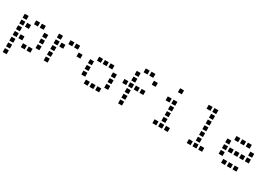

<svg xmlns="http://www.w3.org/2000/svg" viewBox="37 -1703 4126 2906"><g transform="rotate(30 2100.0 -250.0)"><path d="M17 -484Q16 -484 16 -484Q16 -484 16 -483V-417Q16 -416 16 -416Q16 -416 17 -416H83Q84 -416 84 -416Q84 -416 84 -417V-483Q84 -484 84 -484Q84 -484 83 -484ZM217 -484Q216 -484 216 -484Q216 -484 216 -483V-417Q216 -416 216 -416Q216 -416 217 -416H283Q284 -416 284 -416Q284 -416 284 -417V-483Q284 -484 284 -484Q284 -484 283 -484ZM317 -484Q316 -484 316 -484Q316 -484 316 -483V-417Q316 -416 316 -416Q316 -416 317 -416H383Q384 -416 384 -416Q384 -416 384 -417V-483Q384 -484 384 -484Q384 -484 383 -484ZM17 -384Q16 -384 16 -384Q16 -384 16 -383V-317Q16 -316 16 -316Q16 -316 17 -316H83Q84 -316 84 -316Q84 -316 84 -317V-383Q84 -384 84 -384Q84 -384 83 -384ZM117 -384Q116 -384 116 -384Q116 -384 116 -383V-317Q116 -316 116 -316Q116 -316 117 -316H183Q184 -316 184 -316Q184 -316 184 -317V-383Q184 -384 184 -384Q184 -384 183 -384ZM417 -384Q416 -384 416 -384Q416 -384 416 -383V-317Q416 -316 416 -316Q416 -316 417 -316H483Q484 -316 484 -316Q484 -316 484 -317V-383Q484 -384 484 -384Q484 -384 483 -384ZM17 -284Q16 -284 16 -284Q16 -284 16 -283V-217Q16 -216 16 -216Q16 -216 17 -216H83Q84 -216 84 -216Q84 -216 84 -217V-283Q84 -284 84 -284Q84 -284 83 -284ZM417 -284Q416 -284 416 -284Q416 -284 416 -283V-217Q416 -216 416 -216Q416 -216 417 -216H483Q484 -216 484 -216Q484 -216 484 -217V-283Q484 -284 484 -284Q484 -284 483 -284ZM17 -184Q16 -184 16 -184Q16 -184 16 -183V-117Q16 -116 16 -116Q16 -116 17 -116H83Q84 -116 84 -116Q84 -116 84 -117V-183Q84 -184 84 -184Q84 -184 83 -184ZM117 -184Q116 -184 116 -184Q116 -184 116 -183V-117Q116 -116 116 -116Q116 -116 117 -116H183Q184 -116 184 -116Q184 -116 184 -117V-183Q184 -184 184 -184Q184 -184 183 -184ZM417 -184Q416 -184 416 -184Q416 -184 416 -183V-117Q416 -116 416 -116Q416 -116 417 -116H483Q484 -116 484 -116Q484 -116 484 -117V-183Q484 -184 484 -184Q484 -184 483 -184ZM17 -84Q16 -84 16 -84Q16 -84 16 -83V-17Q16 -16 16 -16Q16 -16 17 -16H83Q84 -16 84 -16Q84 -16 84 -17V-83Q84 -84 84 -84Q84 -84 83 -84ZM217 -84Q216 -84 216 -84Q216 -84 216 -83V-17Q216 -16 216 -16Q216 -16 217 -16H283Q284 -16 284 -16Q284 -16 284 -17V-83Q284 -84 284 -84Q284 -84 283 -84ZM317 -84Q316 -84 316 -84Q316 -84 316 -83V-17Q316 -16 316 -16Q316 -16 317 -16H383Q384 -16 384 -16Q384 -16 384 -17V-83Q384 -84 384 -84Q384 -84 383 -84ZM17 16Q16 16 16 16Q16 16 16 17V83Q16 84 16 84Q16 84 17 84H83Q84 84 84 84Q84 84 84 83V17Q84 16 84 16Q84 16 83 16ZM17 116Q16 116 16 116Q16 116 16 117V183Q16 184 16 184Q16 184 17 184H83Q84 184 84 184Q84 184 84 183V117Q84 116 84 116Q84 116 83 116Z M617 -484Q616 -484 616 -484Q616 -484 616 -483V-417Q616 -416 616 -416Q616 -416 617 -416H683Q684 -416 684 -416Q684 -416 684 -417V-483Q684 -484 684 -484Q684 -484 683 -484ZM817 -484Q816 -484 816 -484Q816 -484 816 -483V-417Q816 -416 816 -416Q816 -416 817 -416H883Q884 -416 884 -416Q884 -416 884 -417V-483Q884 -484 884 -484Q884 -484 883 -484ZM917 -484Q916 -484 916 -484Q916 -484 916 -483V-417Q916 -416 916 -416Q916 -416 917 -416H983Q984 -416 984 -416Q984 -416 984 -417V-483Q984 -484 984 -484Q984 -484 983 -484ZM617 -384Q616 -384 616 -384Q616 -384 616 -383V-317Q616 -316 616 -316Q616 -316 617 -316H683Q684 -316 684 -316Q684 -316 684 -317V-383Q684 -384 684 -384Q684 -384 683 -384ZM717 -384Q716 -384 716 -384Q716 -384 716 -383V-317Q716 -316 716 -316Q716 -316 717 -316H783Q784 -316 784 -316Q784 -316 784 -317V-383Q784 -384 784 -384Q784 -384 783 -384ZM1017 -384Q1016 -384 1016 -384Q1016 -384 1016 -383V-317Q1016 -316 1016 -316Q1016 -316 1017 -316H1083Q1084 -316 1084 -316Q1084 -316 1084 -317V-383Q1084 -384 1084 -384Q1084 -384 1083 -384ZM617 -284Q616 -284 616 -284Q616 -284 616 -283V-217Q616 -216 616 -216Q616 -216 617 -216H683Q684 -216 684 -216Q684 -216 684 -217V-283Q684 -284 684 -284Q684 -284 683 -284ZM617 -184Q616 -184 616 -184Q616 -184 616 -183V-117Q616 -116 616 -116Q616 -116 617 -116H683Q684 -116 684 -116Q684 -116 684 -117V-183Q684 -184 684 -184Q684 -184 683 -184ZM617 -84Q616 -84 616 -84Q616 -84 616 -83V-17Q616 -16 616 -16Q616 -16 617 -16H683Q684 -16 684 -16Q684 -16 684 -17V-83Q684 -84 684 -84Q684 -84 683 -84Z M1317 -484Q1316 -484 1316 -484Q1316 -484 1316 -483V-417Q1316 -416 1316 -416Q1316 -416 1317 -416H1383Q1384 -416 1384 -416Q1384 -416 1384 -417V-483Q1384 -484 1384 -484Q1384 -484 1383 -484ZM1417 -484Q1416 -484 1416 -484Q1416 -484 1416 -483V-417Q1416 -416 1416 -416Q1416 -416 1417 -416H1483Q1484 -416 1484 -416Q1484 -416 1484 -417V-483Q1484 -484 1484 -484Q1484 -484 1483 -484ZM1517 -484Q1516 -484 1516 -484Q1516 -484 1516 -483V-417Q1516 -416 1516 -416Q1516 -416 1517 -416H1583Q1584 -416 1584 -416Q1584 -416 1584 -417V-483Q1584 -484 1584 -484Q1584 -484 1583 -484ZM1217 -384Q1216 -384 1216 -384Q1216 -384 1216 -383V-317Q1216 -316 1216 -316Q1216 -316 1217 -316H1283Q1284 -316 1284 -316Q1284 -316 1284 -317V-383Q1284 -384 1284 -384Q1284 -384 1283 -384ZM1617 -384Q1616 -384 1616 -384Q1616 -384 1616 -383V-317Q1616 -316 1616 -316Q1616 -316 1617 -316H1683Q1684 -316 1684 -316Q1684 -316 1684 -317V-383Q1684 -384 1684 -384Q1684 -384 1683 -384ZM1217 -284Q1216 -284 1216 -284Q1216 -284 1216 -283V-217Q1216 -216 1216 -216Q1216 -216 1217 -216H1283Q1284 -216 1284 -216Q1284 -216 1284 -217V-283Q1284 -284 1284 -284Q1284 -284 1283 -284ZM1617 -284Q1616 -284 1616 -284Q1616 -284 1616 -283V-217Q1616 -216 1616 -216Q1616 -216 1617 -216H1683Q1684 -216 1684 -216Q1684 -216 1684 -217V-283Q1684 -284 1684 -284Q1684 -284 1683 -284ZM1217 -184Q1216 -184 1216 -184Q1216 -184 1216 -183V-117Q1216 -116 1216 -116Q1216 -116 1217 -116H1283Q1284 -116 1284 -116Q1284 -116 1284 -117V-183Q1284 -184 1284 -184Q1284 -184 1283 -184ZM1617 -184Q1616 -184 1616 -184Q1616 -184 1616 -183V-117Q1616 -116 1616 -116Q1616 -116 1617 -116H1683Q1684 -116 1684 -116Q1684 -116 1684 -117V-183Q1684 -184 1684 -184Q1684 -184 1683 -184ZM1317 -84Q1316 -84 1316 -84Q1316 -84 1316 -83V-17Q1316 -16 1316 -16Q1316 -16 1317 -16H1383Q1384 -16 1384 -16Q1384 -16 1384 -17V-83Q1384 -84 1384 -84Q1384 -84 1383 -84ZM1417 -84Q1416 -84 1416 -84Q1416 -84 1416 -83V-17Q1416 -16 1416 -16Q1416 -16 1417 -16H1483Q1484 -16 1484 -16Q1484 -16 1484 -17V-83Q1484 -84 1484 -84Q1484 -84 1483 -84ZM1517 -84Q1516 -84 1516 -84Q1516 -84 1516 -83V-17Q1516 -16 1516 -16Q1516 -16 1517 -16H1583Q1584 -16 1584 -16Q1584 -16 1584 -17V-83Q1584 -84 1584 -84Q1584 -84 1583 -84Z M2017 -684Q2016 -684 2016 -684Q2016 -684 2016 -683V-617Q2016 -616 2016 -616Q2016 -616 2017 -616H2083Q2084 -616 2084 -616Q2084 -616 2084 -617V-683Q2084 -684 2084 -684Q2084 -684 2083 -684ZM2117 -684Q2116 -684 2116 -684Q2116 -684 2116 -683V-617Q2116 -616 2116 -616Q2116 -616 2117 -616H2183Q2184 -616 2184 -616Q2184 -616 2184 -617V-683Q2184 -684 2184 -684Q2184 -684 2183 -684ZM1917 -584Q1916 -584 1916 -584Q1916 -584 1916 -583V-517Q1916 -516 1916 -516Q1916 -516 1917 -516H1983Q1984 -516 1984 -516Q1984 -516 1984 -517V-583Q1984 -584 1984 -584Q1984 -584 1983 -584ZM2217 -584Q2216 -584 2216 -584Q2216 -584 2216 -583V-517Q2216 -516 2216 -516Q2216 -516 2217 -516H2283Q2284 -516 2284 -516Q2284 -516 2284 -517V-583Q2284 -584 2284 -584Q2284 -584 2283 -584ZM1917 -484Q1916 -484 1916 -484Q1916 -484 1916 -483V-417Q1916 -416 1916 -416Q1916 -416 1917 -416H1983Q1984 -416 1984 -416Q1984 -416 1984 -417V-483Q1984 -484 1984 -484Q1984 -484 1983 -484ZM1817 -384Q1816 -384 1816 -384Q1816 -384 1816 -383V-317Q1816 -316 1816 -316Q1816 -316 1817 -316H1883Q1884 -316 1884 -316Q1884 -316 1884 -317V-383Q1884 -384 1884 -384Q1884 -384 1883 -384ZM1917 -384Q1916 -384 1916 -384Q1916 -384 1916 -383V-317Q1916 -316 1916 -316Q1916 -316 1917 -316H1983Q1984 -316 1984 -316Q1984 -316 1984 -317V-383Q1984 -384 1984 -384Q1984 -384 1983 -384ZM2017 -384Q2016 -384 2016 -384Q2016 -384 2016 -383V-317Q2016 -316 2016 -316Q2016 -316 2017 -316H2083Q2084 -316 2084 -316Q2084 -316 2084 -317V-383Q2084 -384 2084 -384Q2084 -384 2083 -384ZM2117 -384Q2116 -384 2116 -384Q2116 -384 2116 -383V-317Q2116 -316 2116 -316Q2116 -316 2117 -316H2183Q2184 -316 2184 -316Q2184 -316 2184 -317V-383Q2184 -384 2184 -384Q2184 -384 2183 -384ZM1917 -284Q1916 -284 1916 -284Q1916 -284 1916 -283V-217Q1916 -216 1916 -216Q1916 -216 1917 -216H1983Q1984 -216 1984 -216Q1984 -216 1984 -217V-283Q1984 -284 1984 -284Q1984 -284 1983 -284ZM1917 -184Q1916 -184 1916 -184Q1916 -184 1916 -183V-117Q1916 -116 1916 -116Q1916 -116 1917 -116H1983Q1984 -116 1984 -116Q1984 -116 1984 -117V-183Q1984 -184 1984 -184Q1984 -184 1983 -184ZM1917 -84Q1916 -84 1916 -84Q1916 -84 1916 -83V-17Q1916 -16 1916 -16Q1916 -16 1917 -16H1983Q1984 -16 1984 -16Q1984 -16 1984 -17V-83Q1984 -84 1984 -84Q1984 -84 1983 -84Z M2617 -684Q2616 -684 2616 -684Q2616 -684 2616 -683V-617Q2616 -616 2616 -616Q2616 -616 2617 -616H2683Q2684 -616 2684 -616Q2684 -616 2684 -617V-683Q2684 -684 2684 -684Q2684 -684 2683 -684ZM2517 -484Q2516 -484 2516 -484Q2516 -484 2516 -483V-417Q2516 -416 2516 -416Q2516 -416 2517 -416H2583Q2584 -416 2584 -416Q2584 -416 2584 -417V-483Q2584 -484 2584 -484Q2584 -484 2583 -484ZM2617 -484Q2616 -484 2616 -484Q2616 -484 2616 -483V-417Q2616 -416 2616 -416Q2616 -416 2617 -416H2683Q2684 -416 2684 -416Q2684 -416 2684 -417V-483Q2684 -484 2684 -484Q2684 -484 2683 -484ZM2617 -384Q2616 -384 2616 -384Q2616 -384 2616 -383V-317Q2616 -316 2616 -316Q2616 -316 2617 -316H2683Q2684 -316 2684 -316Q2684 -316 2684 -317V-383Q2684 -384 2684 -384Q2684 -384 2683 -384ZM2617 -284Q2616 -284 2616 -284Q2616 -284 2616 -283V-217Q2616 -216 2616 -216Q2616 -216 2617 -216H2683Q2684 -216 2684 -216Q2684 -216 2684 -217V-283Q2684 -284 2684 -284Q2684 -284 2683 -284ZM2617 -184Q2616 -184 2616 -184Q2616 -184 2616 -183V-117Q2616 -116 2616 -116Q2616 -116 2617 -116H2683Q2684 -116 2684 -116Q2684 -116 2684 -117V-183Q2684 -184 2684 -184Q2684 -184 2683 -184ZM2517 -84Q2516 -84 2516 -84Q2516 -84 2516 -83V-17Q2516 -16 2516 -16Q2516 -16 2517 -16H2583Q2584 -16 2584 -16Q2584 -16 2584 -17V-83Q2584 -84 2584 -84Q2584 -84 2583 -84ZM2617 -84Q2616 -84 2616 -84Q2616 -84 2616 -83V-17Q2616 -16 2616 -16Q2616 -16 2617 -16H2683Q2684 -16 2684 -16Q2684 -16 2684 -17V-83Q2684 -84 2684 -84Q2684 -84 2683 -84ZM2717 -84Q2716 -84 2716 -84Q2716 -84 2716 -83V-17Q2716 -16 2716 -16Q2716 -16 2717 -16H2783Q2784 -16 2784 -16Q2784 -16 2784 -17V-83Q2784 -84 2784 -84Q2784 -84 2783 -84Z M3117 -684Q3116 -684 3116 -684Q3116 -684 3116 -683V-617Q3116 -616 3116 -616Q3116 -616 3117 -616H3183Q3184 -616 3184 -616Q3184 -616 3184 -617V-683Q3184 -684 3184 -684Q3184 -684 3183 -684ZM3217 -684Q3216 -684 3216 -684Q3216 -684 3216 -683V-617Q3216 -616 3216 -616Q3216 -616 3217 -616H3283Q3284 -616 3284 -616Q3284 -616 3284 -617V-683Q3284 -684 3284 -684Q3284 -684 3283 -684ZM3217 -584Q3216 -584 3216 -584Q3216 -584 3216 -583V-517Q3216 -516 3216 -516Q3216 -516 3217 -516H3283Q3284 -516 3284 -516Q3284 -516 3284 -517V-583Q3284 -584 3284 -584Q3284 -584 3283 -584ZM3217 -484Q3216 -484 3216 -484Q3216 -484 3216 -483V-417Q3216 -416 3216 -416Q3216 -416 3217 -416H3283Q3284 -416 3284 -416Q3284 -416 3284 -417V-483Q3284 -484 3284 -484Q3284 -484 3283 -484ZM3217 -384Q3216 -384 3216 -384Q3216 -384 3216 -383V-317Q3216 -316 3216 -316Q3216 -316 3217 -316H3283Q3284 -316 3284 -316Q3284 -316 3284 -317V-383Q3284 -384 3284 -384Q3284 -384 3283 -384ZM3217 -284Q3216 -284 3216 -284Q3216 -284 3216 -283V-217Q3216 -216 3216 -216Q3216 -216 3217 -216H3283Q3284 -216 3284 -216Q3284 -216 3284 -217V-283Q3284 -284 3284 -284Q3284 -284 3283 -284ZM3217 -184Q3216 -184 3216 -184Q3216 -184 3216 -183V-117Q3216 -116 3216 -116Q3216 -116 3217 -116H3283Q3284 -116 3284 -116Q3284 -116 3284 -117V-183Q3284 -184 3284 -184Q3284 -184 3283 -184ZM3117 -84Q3116 -84 3116 -84Q3116 -84 3116 -83V-17Q3116 -16 3116 -16Q3116 -16 3117 -16H3183Q3184 -16 3184 -16Q3184 -16 3184 -17V-83Q3184 -84 3184 -84Q3184 -84 3183 -84ZM3217 -84Q3216 -84 3216 -84Q3216 -84 3216 -83V-17Q3216 -16 3216 -16Q3216 -16 3217 -16H3283Q3284 -16 3284 -16Q3284 -16 3284 -17V-83Q3284 -84 3284 -84Q3284 -84 3283 -84ZM3317 -84Q3316 -84 3316 -84Q3316 -84 3316 -83V-17Q3316 -16 3316 -16Q3316 -16 3317 -16H3383Q3384 -16 3384 -16Q3384 -16 3384 -17V-83Q3384 -84 3384 -84Q3384 -84 3383 -84Z M3717 -484Q3716 -484 3716 -484Q3716 -484 3716 -483V-417Q3716 -416 3716 -416Q3716 -416 3717 -416H3783Q3784 -416 3784 -416Q3784 -416 3784 -417V-483Q3784 -484 3784 -484Q3784 -484 3783 -484ZM3817 -484Q3816 -484 3816 -484Q3816 -484 3816 -483V-417Q3816 -416 3816 -416Q3816 -416 3817 -416H3883Q3884 -416 3884 -416Q3884 -416 3884 -417V-483Q3884 -484 3884 -484Q3884 -484 3883 -484ZM3917 -484Q3916 -484 3916 -484Q3916 -484 3916 -483V-417Q3916 -416 3916 -416Q3916 -416 3917 -416H3983Q3984 -416 3984 -416Q3984 -416 3984 -417V-483Q3984 -484 3984 -484Q3984 -484 3983 -484ZM3617 -384Q3616 -384 3616 -384Q3616 -384 3616 -383V-317Q3616 -316 3616 -316Q3616 -316 3617 -316H3683Q3684 -316 3684 -316Q3684 -316 3684 -317V-383Q3684 -384 3684 -384Q3684 -384 3683 -384ZM4017 -384Q4016 -384 4016 -384Q4016 -384 4016 -383V-317Q4016 -316 4016 -316Q4016 -316 4017 -316H4083Q4084 -316 4084 -316Q4084 -316 4084 -317V-383Q4084 -384 4084 -384Q4084 -384 4083 -384ZM3617 -284Q3616 -284 3616 -284Q3616 -284 3616 -283V-217Q3616 -216 3616 -216Q3616 -216 3617 -216H3683Q3684 -216 3684 -216Q3684 -216 3684 -217V-283Q3684 -284 3684 -284Q3684 -284 3683 -284ZM3717 -284Q3716 -284 3716 -284Q3716 -284 3716 -283V-217Q3716 -216 3716 -216Q3716 -216 3717 -216H3783Q3784 -216 3784 -216Q3784 -216 3784 -217V-283Q3784 -284 3784 -284Q3784 -284 3783 -284ZM3817 -284Q3816 -284 3816 -284Q3816 -284 3816 -283V-217Q3816 -216 3816 -216Q3816 -216 3817 -216H3883Q3884 -216 3884 -216Q3884 -216 3884 -217V-283Q3884 -284 3884 -284Q3884 -284 3883 -284ZM3917 -284Q3916 -284 3916 -284Q3916 -284 3916 -283V-217Q3916 -216 3916 -216Q3916 -216 3917 -216H3983Q3984 -216 3984 -216Q3984 -216 3984 -217V-283Q3984 -284 3984 -284Q3984 -284 3983 -284ZM4017 -284Q4016 -284 4016 -284Q4016 -284 4016 -283V-217Q4016 -216 4016 -216Q4016 -216 4017 -216H4083Q4084 -216 4084 -216Q4084 -216 4084 -217V-283Q4084 -284 4084 -284Q4084 -284 4083 -284ZM3617 -184Q3616 -184 3616 -184Q3616 -184 3616 -183V-117Q3616 -116 3616 -116Q3616 -116 3617 -116H3683Q3684 -116 3684 -116Q3684 -116 3684 -117V-183Q3684 -184 3684 -184Q3684 -184 3683 -184ZM3717 -84Q3716 -84 3716 -84Q3716 -84 3716 -83V-17Q3716 -16 3716 -16Q3716 -16 3717 -16H3783Q3784 -16 3784 -16Q3784 -16 3784 -17V-83Q3784 -84 3784 -84Q3784 -84 3783 -84ZM3817 -84Q3816 -84 3816 -84Q3816 -84 3816 -83V-17Q3816 -16 3816 -16Q3816 -16 3817 -16H3883Q3884 -16 3884 -16Q3884 -16 3884 -17V-83Q3884 -84 3884 -84Q3884 -84 3883 -84ZM3917 -84Q3916 -84 3916 -84Q3916 -84 3916 -83V-17Q3916 -16 3916 -16Q3916 -16 3917 -16H3983Q3984 -16 3984 -16Q3984 -16 3984 -17V-83Q3984 -84 3984 -84Q3984 -84 3983 -84Z"/></g></svg>

Font: Doto Black SemiBold
Style: Regular
Weight: 600
Monospace: yes
Version: Version 1.000